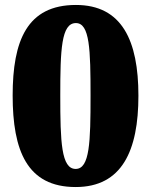

<svg xmlns="http://www.w3.org/2000/svg" viewBox="-20 -744 609 774"><path d="M285 10C472 10 538 -137 538 -358C538 -580 472 -724 286 -724C89 -724 31 -580 31 -359C31 -137 89 10 285 10ZM285 -63C227 -63 223 -172 223 -358C223 -544 227 -651 286 -651C342 -651 345 -544 345 -358C345 -172 342 -63 285 -63Z"/></svg>

Font: UArctic Serif Black
Style: Regular
Weight: 900
Designer: Customization by Puisto advertising & original work Monotype Design Team
Foundry: Monotype Imaging Inc.
Version: Version 2.004